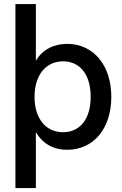

<svg xmlns="http://www.w3.org/2000/svg" viewBox="-20 -748 616 972"><path d="M319.8 10.3C454.6 10.3 543.5 -98.1 543.5 -257.8C543.5 -417 453.6 -525.9 320.3 -525.9C253.4 -525.9 195.3 -498 162.6 -441.4H161.6V-727.5H58.1V204.1H161.6V-77.6H162.6C197.3 -18.6 252.9 10.3 319.8 10.3ZM299.3 -78.6C210.9 -78.6 154.8 -149.4 154.8 -257.8C154.8 -366.2 210.9 -437.5 299.3 -437.5C381.8 -437.5 439 -374.5 439 -257.8C439 -141.6 381.8 -78.6 299.3 -78.6Z"/></svg>

Font: Inteeer Medium
Style: Regular
Weight: 500
Designer: Rasmus Andersson
Foundry: rsms
Version: Version 4.001;Glyphs 3.4 (3402)